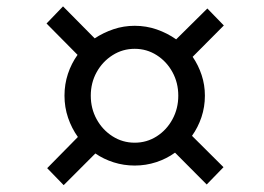

<svg xmlns="http://www.w3.org/2000/svg" viewBox="-20 -630 810 588"><path d="M124.5 -115 218.5 -210.5Q199.5 -237 188.5 -269.2Q177.5 -301.5 177.5 -337Q177.5 -372 188 -403.8Q198.5 -435.5 217.5 -462L122.5 -558L173 -610.5L270 -512.5Q296.5 -530 327.5 -540.5Q358.5 -551 392.5 -551Q428 -551 460.2 -539.8Q492.5 -528.5 519.5 -509.5L615 -604L665.5 -552L570 -456Q587.5 -430.5 597.5 -400.2Q607.5 -370 607.5 -337Q607.5 -302.5 597 -271.2Q586.5 -240 568 -214L664.5 -118L613 -65L516 -162.5Q490.5 -144 458.8 -133.5Q427 -123 392.5 -123Q359 -123 328.2 -132.8Q297.5 -142.5 272 -160L175 -63ZM258 -337Q258 -297.5 276 -264.8Q294 -232 324.8 -212.5Q355.5 -193 392.5 -193Q429.5 -193 460 -212.5Q490.5 -232 508.2 -264.8Q526 -297.5 526 -337Q526 -376.5 508.2 -409Q490.5 -441.5 460 -461Q429.5 -480.5 392.5 -480.5Q355.5 -480.5 324.8 -461Q294 -441.5 276 -409Q258 -376.5 258 -337Z"/></svg>

Font: Merriweather Light 18pt
Style: Italic
Weight: 400
Italic angle: -7.8°
Version: Version 2.101